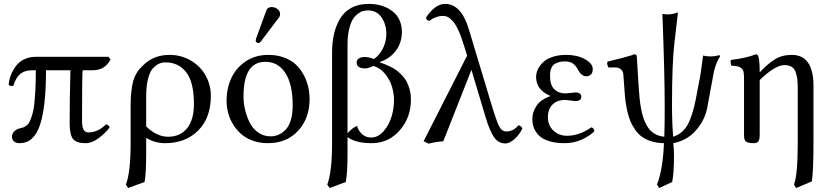

<svg xmlns="http://www.w3.org/2000/svg" viewBox="-20 -718 4235 976"><path d="M530.8 -429.2 542 -417Q515.6 -360.8 450.2 -360.8H399.9Q397 -324.7 397 -106Q397 -74.2 404.5 -59.6Q412.1 -44.9 429.2 -44.9Q478 -44.9 519 -85.9Q532.7 -84.5 537.1 -69.8Q515.6 -41 481.2 -15.6Q446.8 9.8 415 9.8Q367.7 9.8 350.8 -12Q334 -33.7 334 -91.8Q334 -207 337.9 -360.8H213.9Q213.9 -173.3 182.9 -81.8Q151.9 9.8 80.1 9.8Q62.5 9.8 51.8 1.5Q41 -6.8 41 -23.9Q41 -38.1 52 -49.8Q63 -61.5 82 -65.9Q93.3 -68.4 99.9 -70.8Q106.4 -73.2 116.2 -81.1Q126 -88.9 131.3 -100.6Q136.7 -112.3 143.6 -133.8Q150.4 -155.3 153.8 -185.1Q157.2 -214.8 159.7 -259.3Q162.1 -303.7 162.1 -360.8H144Q106.4 -360.8 83.7 -342.8Q61 -324.7 47.9 -282.2Q39.6 -279.3 32.2 -281.7Q24.9 -284.2 23.9 -290Q26.4 -309.6 32.2 -327.9Q38.1 -346.2 49.1 -365Q60.1 -383.8 75 -397.7Q89.8 -411.6 112.3 -420.4Q134.8 -429.2 162.1 -429.2Z M965.8 -189Q965.8 -300.8 926.5 -350.8Q887.2 -400.9 821.8 -400.9Q803.2 -400.9 787.8 -394Q772.5 -387.2 756.8 -369.9Q741.2 -352.5 732.2 -316.2Q723.1 -279.8 723.1 -228V-75.2Q777.3 -22.9 834 -22.9Q896.5 -22.9 931.2 -66.2Q965.8 -109.4 965.8 -189ZM714.8 207 630.9 237.8 620.1 220.2Q644 158.2 644 9.8V-184.1Q644 -223.6 647.9 -255.4Q651.9 -287.1 657 -305.9Q662.1 -324.7 671.6 -341.3Q681.2 -357.9 687.3 -365Q693.4 -372.1 704.1 -382.8Q758.8 -439 841.8 -439Q900.4 -439 949 -410.9Q997.6 -382.8 1024.7 -335Q1051.8 -287.1 1051.8 -231Q1051.8 -118.7 987.3 -54.4Q922.9 9.8 819.8 9.8Q767.1 9.8 723.1 -17.1V61Q723.1 164.6 714.8 207Z M1328.6 -403.8Q1217.8 -403.8 1217.8 -228Q1217.8 -196.3 1225.1 -163.3Q1232.4 -130.4 1247.6 -98.1Q1262.7 -65.9 1291 -45.4Q1319.3 -24.9 1356 -24.9Q1375.5 -24.9 1393.6 -32.2Q1411.6 -39.6 1429.2 -55.9Q1446.8 -72.3 1457.3 -104.7Q1467.8 -137.2 1467.8 -182.1Q1467.8 -289.1 1430.9 -346.4Q1394 -403.8 1328.6 -403.8ZM1131.8 -205.1Q1131.8 -269.5 1156.5 -322Q1181.2 -374.5 1230 -406.7Q1278.8 -439 1343.8 -439Q1388.2 -439 1424.3 -425.5Q1460.4 -412.1 1483.9 -389.9Q1507.3 -367.7 1523.4 -337.9Q1539.6 -308.1 1546.6 -277.1Q1553.7 -246.1 1553.7 -213.9Q1553.7 -116.7 1495.6 -53.5Q1437.5 9.8 1341.8 9.8Q1300.8 9.8 1265.6 -2.7Q1230.5 -15.1 1206.3 -36.4Q1182.1 -57.6 1165 -85.4Q1147.9 -113.3 1139.9 -143.6Q1131.8 -173.8 1131.8 -205.1ZM1361.8 -682.1Q1377.4 -682.1 1390.6 -671.9Q1403.8 -661.6 1403.8 -647Q1403.8 -636.2 1397.9 -628.9L1305.7 -506.8Q1299.8 -499 1293.9 -499Q1288.1 -499 1283.9 -502.9Q1279.8 -506.8 1279.8 -512.2Q1279.8 -516.1 1281.7 -522L1334 -665Q1339.8 -682.1 1361.8 -682.1Z M1746.6 -490.2V-40Q1755.4 -51.3 1769.3 -62.5Q1783.2 -73.7 1794.9 -78.1Q1801.3 -53.7 1820.1 -36.4Q1838.9 -19 1865.7 -19Q1902.8 -19 1930.7 -51.8Q1958.5 -84.5 1970.7 -126.5Q1982.9 -168.5 1982.9 -208Q1982.9 -243.2 1972.4 -277.8Q1961.9 -312.5 1937.3 -342.8Q1912.6 -373 1877.9 -382.8Q1852.1 -370.1 1835 -370.1Q1816.4 -370.1 1804.7 -377.4Q1793 -384.8 1793 -398.9Q1793 -428.2 1835.9 -428.2Q1852.5 -428.2 1880.9 -418Q1910.6 -438.5 1927.2 -473.1Q1943.8 -507.8 1943.8 -545.9Q1943.8 -593.8 1919.7 -629.4Q1895.5 -665 1850.6 -665Q1836.9 -665 1824.5 -661.6Q1812 -658.2 1797.4 -646.7Q1782.7 -635.3 1772 -617.2Q1761.2 -599.1 1753.9 -566.2Q1746.6 -533.2 1746.6 -490.2ZM1655.8 237.8 1643.6 220.2Q1668 156.7 1668 9.8V-449.2Q1668 -500.5 1677.5 -543.2Q1687 -585.9 1707.8 -621.8Q1728.5 -657.7 1765.9 -678Q1803.2 -698.2 1854.5 -698.2Q1926.8 -698.2 1974.9 -660.9Q2022.9 -623.5 2022.9 -555.2Q2022.9 -501.5 1992.7 -460.7Q1962.4 -419.9 1910.6 -402.8V-400.9Q1925.8 -395.5 1934.6 -392.3Q1943.4 -389.2 1962.2 -380.1Q1981 -371.1 1993.2 -362.3Q2005.4 -353.5 2021 -337.9Q2036.6 -322.3 2046.1 -305.2Q2055.7 -288.1 2062.3 -263.7Q2068.8 -239.3 2068.8 -210.9Q2068.8 -120.6 2012 -55.4Q1955.1 9.8 1869.6 9.8Q1788.1 9.8 1746.6 -21V61Q1746.6 162.1 1737.8 207Z M2635.3 -64.9Q2621.6 -34.7 2595.9 -11.7Q2570.3 11.2 2549.3 11.2Q2513.7 11.2 2491.5 -20.5Q2469.2 -52.2 2447.3 -126L2376.5 -362.8L2233.4 0Q2195.3 2.9 2158.2 12.2L2133.3 0L2354.5 -435.1L2341.3 -478Q2326.7 -527.3 2311.5 -560.8Q2296.4 -594.2 2282.2 -609.9Q2268.1 -625.5 2256.8 -631.3Q2245.6 -637.2 2233.4 -637.2Q2195.8 -637.2 2162.1 -611.8Q2157.2 -613.3 2154.8 -614.3Q2152.3 -615.2 2149.4 -618.9Q2146.5 -622.6 2145.5 -628.9Q2192.4 -698.2 2242.2 -698.2Q2324.7 -698.2 2363.3 -568.8L2470.2 -213.9Q2501 -109.9 2515.4 -79.8Q2529.8 -49.8 2553.2 -49.8Q2589.8 -49.8 2615.2 -81.1Q2630.9 -78.1 2635.3 -64.9Z M2686 -112.8Q2686 -147.5 2707 -179.7Q2728 -211.9 2776.9 -229V-231Q2705.1 -260.7 2705.1 -327.1Q2705.1 -340.3 2709.5 -354.2Q2713.9 -368.2 2725.1 -383.8Q2736.3 -399.4 2752.9 -411.4Q2769.5 -423.3 2796.9 -431.2Q2824.2 -439 2857.9 -439Q2914.1 -439 2953.6 -417Q2993.2 -395 2993.2 -367.2Q2993.2 -347.7 2983.2 -338.9Q2973.1 -330.1 2960.9 -330.1Q2935.5 -330.1 2918.9 -362.8Q2907.7 -383.3 2893.1 -394.5Q2878.4 -405.8 2852.1 -405.8Q2837.9 -405.8 2826.9 -403.6Q2815.9 -401.4 2803 -394.8Q2790 -388.2 2783 -372.8Q2775.9 -357.4 2775.9 -334Q2775.9 -285.6 2797.6 -264.4Q2819.3 -243.2 2855 -243.2L2879.4 -245.6Q2903.3 -248 2906.2 -248Q2919.9 -248 2927.5 -242.2Q2935.1 -236.3 2935.1 -227.1Q2935.1 -204.1 2905.3 -204.1Q2901.4 -204.1 2879.9 -207Q2858.4 -210 2854 -210Q2812 -210 2788.6 -186.5Q2765.1 -163.1 2765.1 -121.1Q2765.1 -81.1 2793 -54.4Q2820.8 -27.8 2862.3 -27.8Q2923.8 -27.8 2986.3 -70.8Q3001 -65.9 3001 -49.8Q2973.1 -23.9 2934.1 -7.1Q2895 9.8 2851.1 9.8Q2803.7 9.8 2770 -1Q2736.3 -11.7 2718.8 -30Q2701.2 -48.3 2693.6 -68.6Q2686 -88.9 2686 -112.8Z M3154.3 -263.2Q3153.3 -275.4 3151.6 -299.8Q3149.9 -324.2 3148.9 -335.9Q3148.4 -354.5 3137.2 -364.7Q3126 -375 3107.9 -375H3073.2Q3063.5 -391.1 3067.9 -404.8Q3150.9 -424.3 3190.9 -437Q3192.9 -438 3197 -439.5Q3201.2 -440.9 3203.1 -441.9Q3211.4 -441.9 3213.9 -439.5Q3216.3 -437 3217.3 -429.2Q3218.3 -412.6 3220.2 -379.6Q3222.2 -346.7 3223.1 -330.1Q3225.1 -311 3227.1 -271Q3231 -214.4 3234.9 -188Q3245.6 -112.8 3273.7 -70.6Q3301.8 -28.3 3356.9 -22.9Q3358.9 -73.7 3358.9 -175.8Q3358.9 -345.7 3347.2 -647Q3358.9 -645 3378.9 -645Q3397 -645 3426.3 -654.8L3408.2 -499Q3396 -397.9 3396 -181.2Q3396 -95.2 3401.9 -22.9Q3450.7 -38.6 3475.8 -84.5Q3501 -130.4 3518.1 -219.2Q3518.6 -222.7 3520 -229.7Q3521.5 -236.8 3522 -240.2Q3523.9 -252.4 3528.3 -274.4Q3532.7 -296.4 3534.2 -304.2Q3535.2 -308.1 3537.4 -320.6Q3539.6 -333 3541 -340.8Q3553.2 -425.8 3554.2 -436Q3568.4 -431.2 3592.3 -431.2Q3614.3 -431.2 3637.2 -438Q3637.7 -437 3638.7 -434.6Q3639.6 -432.1 3640.1 -431.2Q3621.1 -401.4 3609.9 -357.9Q3609.4 -354 3605 -332Q3600.1 -305.2 3590.1 -251.7Q3580.1 -198.2 3575.2 -170.9Q3563 -106.9 3517.8 -55.4Q3472.7 -3.9 3402.8 9.8Q3406.2 39.6 3406.2 76.2Q3406.2 159.7 3397 207L3331.1 237.8L3319.8 220.2Q3350.1 141.6 3355 9.8Q3320.8 9.3 3292.7 0.7Q3264.6 -7.8 3244.9 -21.5Q3225.1 -35.2 3210 -56.6Q3194.8 -78.1 3185.3 -100.1Q3175.8 -122.1 3169.2 -151.1Q3162.6 -180.2 3159.4 -205.8Q3156.2 -231.4 3154.3 -263.2Z M3762.2 -28.8V-316.9Q3762.2 -339.4 3760 -351.3Q3757.8 -363.3 3749.5 -370.6Q3741.2 -377.9 3730.5 -380.4Q3719.7 -382.8 3696.8 -384.8Q3695.3 -389.6 3694.3 -398.9Q3693.4 -408.2 3694.8 -413.1Q3775.9 -423.3 3821.8 -441.9Q3831.1 -441.9 3834 -434.1Q3841.8 -415.5 3841.8 -350.1Q3883.3 -394.5 3919.4 -416.7Q3955.6 -439 4004.9 -439Q4115.2 -439 4115.2 -280.8V5.9Q4115.2 150.4 4106.9 204.1L4026.9 237.8L4016.1 220.2Q4035.2 170.9 4035.2 5.9V-269Q4035.2 -297.4 4033 -315.7Q4030.8 -334 4024.4 -351.8Q4018.1 -369.6 4003.9 -378.4Q3989.7 -387.2 3967.8 -387.2Q3920.4 -387.2 3841.8 -311V-33.2Q3841.8 -9.3 3835.4 0.2Q3829.1 9.8 3813 9.8Q3781.2 9.8 3771.7 1.5Q3762.2 -6.8 3762.2 -28.8Z"/></svg>

Font: Common Serif
Style: Regular
Weight: 400
Designer: Philipp H. Poll, Khaled Hosny
Foundry: Stefan Peev, Context Ltd.
Version: Version 1.026